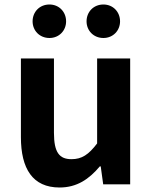

<svg xmlns="http://www.w3.org/2000/svg" viewBox="-20 -820 677 854"><path d="M245 14C322 14 376 -23 424 -80H428L439 0H559V-560H412V-182C374 -132 344 -112 298 -112C244 -112 220 -142 220 -229V-560H73V-210C73 -70 125 14 245 14ZM200 -651C243 -651 274 -684 274 -725C274 -767 243 -800 200 -800C156 -800 125 -767 125 -725C125 -684 156 -651 200 -651ZM440 -651C483 -651 514 -684 514 -725C514 -767 483 -800 440 -800C396 -800 365 -767 365 -725C365 -684 396 -651 440 -651Z"/></svg>

Font: Noto Sans T Chinese Bold
Style: Bold
Weight: 700
Designer: Ryoko NISHIZUKA (kana & ideographs); Paul D. Hunt (Latin, Greek & Cyrillic); Wenlong ZHANG (bopomofo); Sandoll Communica
Foundry: Adobe Systems Incorporated
Version: Version 1.000;PS 1;hotconv 1.0.78;makeotf.lib2.5.61930